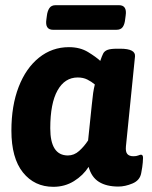

<svg xmlns="http://www.w3.org/2000/svg" viewBox="-20 -712 585 741"><path d="M185 -597Q153 -597 159 -637L161 -652Q163 -669 170.5 -680.5Q178 -692 195 -692H439Q471 -692 465 -652L463 -637Q461 -618 453.5 -607.5Q446 -597 429 -597ZM186 9Q113 9 68.5 -46.5Q24 -102 24 -208Q24 -304 52 -376.5Q80 -449 130.5 -489.5Q181 -530 246 -530Q289 -530 320 -511Q351 -492 367 -477Q373 -495 378 -505Q383 -515 395 -519.5Q407 -524 432 -524H444Q504 -524 501 -494L466 -147Q464 -126 471.5 -117.5Q479 -109 495 -109Q506 -109 513.5 -112Q521 -115 524 -115Q532 -115 532 -103Q532 -99 531 -84.5Q530 -70 525 -44Q520 -16 491.5 -4Q463 8 437 8Q391 8 362 -10Q333 -28 322 -68Q301 -35 265.5 -13Q230 9 186 9ZM242 -112Q266 -112 285.5 -129.5Q305 -147 320 -170L334 -305Q337 -336 339.5 -353Q342 -370 346 -386Q333 -397 317 -405Q301 -413 280 -413Q230 -413 202 -363Q174 -313 174 -217Q174 -112 242 -112Z"/></svg>

Font: Asap
Style: Bold Italic
Weight: 700
Italic angle: -6°
Designer: Pablo Cosgaya
Foundry: Omnibus-Type
Version: Version 3.001; ttfautohint (v1.8.3)